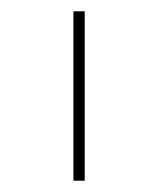

<svg xmlns="http://www.w3.org/2000/svg" viewBox="-20 -790 280 340"><path d="M110 -470V-770H130V-470Z"/></svg>

Font: M PLUS 1 Thin
Style: Regular
Weight: 100
Designer: Coji Morishita
Foundry: UNDERFOREST DESIGN
Version: Version 1.001